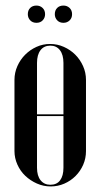

<svg xmlns="http://www.w3.org/2000/svg" viewBox="-20 -662 361 690"><path d="M160 -504Q186 -504 209.5 -493.5Q233 -483 250.5 -465.5Q268 -448 278.5 -424.5Q289 -401 289 -375V-119Q289 -93 279 -70Q269 -47 251.5 -29.5Q234 -12 211 -2Q188 8 162 8Q136 8 112.5 -2.5Q89 -13 71 -30Q53 -47 42.5 -70.5Q32 -94 32 -119V-375Q32 -401 42.5 -424.5Q53 -448 70.5 -465.5Q88 -483 111 -493.5Q134 -504 160 -504ZM161 -498Q138 -498 125.5 -481.5Q113 -465 113 -436V-251H208V-436Q208 -465 195.5 -481.5Q183 -498 161 -498ZM113 -245V-59Q113 -30 126 -14Q139 2 161 2Q184 2 196 -14Q208 -30 208 -59V-245ZM80 -611Q80 -625 88.5 -633.5Q97 -642 111 -642Q124 -642 133 -633.5Q142 -625 142 -611Q142 -598 133.5 -589Q125 -580 111 -580Q97 -580 88.5 -589Q80 -598 80 -611ZM177 -611Q177 -625 185.5 -633.5Q194 -642 208 -642Q221 -642 230 -633.5Q239 -625 239 -611Q239 -597 230 -588.5Q221 -580 208 -580Q194 -580 185.5 -589Q177 -598 177 -611Z"/></svg>

Font: Moniqa SemBd Narrow Display
Style: Regular
Weight: 600
Width: 4
Designer: Rajesh Rajput
Foundry: Rajesh Rajput
Version: Version 1.000